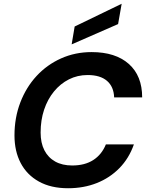

<svg xmlns="http://www.w3.org/2000/svg" viewBox="-20 -989 782 1021"><path d="M342 12Q251 12 187 -23.5Q123 -59 90 -122Q57 -185 57 -269Q57 -363 88 -444Q119 -525 174.5 -585Q230 -645 305 -678.5Q380 -712 467 -712Q594 -712 665 -649Q736 -586 736 -471H587Q585 -528 549 -559Q513 -590 446 -590Q392 -590 346.5 -567Q301 -544 267 -502.5Q233 -461 214.5 -405.5Q196 -350 196 -284Q196 -229 216 -190Q236 -151 273.5 -130Q311 -109 364 -109Q431 -109 476 -138Q521 -167 543 -221H692Q666 -147 615 -95Q564 -43 494.5 -15.5Q425 12 342 12ZM361 -753 377 -848 627 -969 608 -861Z"/></svg>

Font: DM Sans 24pt
Style: Bold Italic
Weight: 700
Italic angle: -10°
Designer: Colophon Foundry, Jonny Pinhorn
Foundry: Colophon Foundry
Version: Version 4.004;gftools[0.9.30]